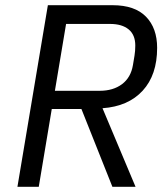

<svg xmlns="http://www.w3.org/2000/svg" viewBox="-20 -718 640 738"><path d="M129 0H47L164 -698H413Q498 -698 541 -654Q584 -610 584 -534Q584 -430 528.5 -369.5Q473 -309 374 -302L501 0H412L293 -299H179ZM363 -369Q415 -369 449 -394.5Q483 -420 491 -468L497 -504Q500 -522 500 -543Q500 -584 474.5 -605Q449 -626 403 -626H234L191 -369Z"/></svg>

Font: iA Writer Duo S
Style: Italic
Weight: 400
Italic angle: -9.5°
Designer: Mike Abbink, Paul van der Laan, Pieter van Rosmalen, Oliver Reichenstein
Foundry: Bold Monday and Information Architects Inc.
Version: Version 2.000